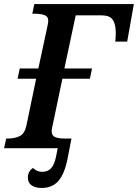

<svg xmlns="http://www.w3.org/2000/svg" viewBox="-41 -734 683 951"><path d="M165 197Q134 197 115.5 184Q97 171 97 146Q97 115 122 98Q131 106 142 111.5Q153 117 169 117Q195 117 211.5 100Q228 83 236 44L245 0H-21L-10 -48H2Q31 -48 56 -59.5Q81 -71 90 -113L138 -344H46L57 -395H149L192 -595Q194 -606 196 -615Q198 -624 198 -630Q198 -653 178.5 -659.5Q159 -666 131 -666H119L129 -714H622L589 -528H530Q531 -542 532 -556Q533 -570 532 -581Q531 -618 516 -638Q501 -658 461 -658H334L278 -395H415L404 -344H268L223 -129Q219 -112 217 -101.5Q215 -91 215 -84Q215 -62 232 -55Q249 -48 274 -48H313L294 50Q279 127 248.5 162Q218 197 165 197Z"/></svg>

Font: Noto Serif SemiCondensed SemiBold
Style: Italic
Weight: 600
Width: 4
Italic angle: -12°
Designer: Monotype Design Team
Foundry: Monotype Imaging Inc.
Version: Version 2.014; ttfautohint (v1.8.4.7-5d5b)